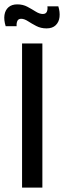

<svg xmlns="http://www.w3.org/2000/svg" viewBox="-24 -859 294 879"><path d="M77 0V-660H170V0ZM189 -729Q163 -729 142 -740Q121 -751 104 -762Q87 -773 73 -773Q60 -773 55.5 -763Q51 -753 52 -739H2Q-7 -768 -3.5 -790.5Q0 -813 15 -826Q30 -839 55 -839Q81 -839 101.5 -828Q122 -817 139.5 -806Q157 -795 172 -795Q186 -795 190.5 -805.5Q195 -816 193 -830H243Q251 -804 248.5 -781Q246 -758 231 -743.5Q216 -729 189 -729Z"/></svg>

Font: Bricolage Grotesque 36pt
Style: Regular
Weight: 400
Designer: Mathieu Triay
Foundry: Atelier Triay
Version: Version 1.001;gftools[0.9.33.dev8+g029e19f]